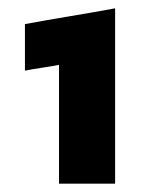

<svg xmlns="http://www.w3.org/2000/svg" viewBox="-20 -713 378 462"><path d="M257 -693Q257 -589 257 -482Q257 -375 257 -271Q223 -271 189.5 -271Q156 -271 122 -271Q122 -342 122 -414.5Q122 -487 122 -557Q102 -553 81 -550Q60 -547 40 -543Q40 -571 40 -599Q40 -627 40 -655Q94 -665 148.5 -674Q203 -683 257 -693Z"/></svg>

Font: Tilt Warp
Style: Regular
Weight: 400
Designer: Andy Clymer
Foundry: Andy Clymer
Version: Version 1.000